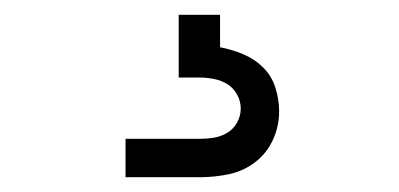

<svg xmlns="http://www.w3.org/2000/svg" viewBox="-20 -20 540 260"><path d="M150 220V168H250Q260 168 269.5 166.5Q279 165 287.5 160Q296 155 301 146Q306 137 306 127Q306 117 301 108Q296 99 288 94Q280 89 270 87Q260 85 250 85H222V0H278V44Q294 47 309.5 53.5Q325 60 336.5 71.5Q348 83 353 99Q358 115 358 131Q358 151 349.5 169.5Q341 188 325 200Q309 212 289.5 216Q270 220 250 220Z"/></svg>

Font: Iosevka Term Curly Light
Style: Regular
Weight: 300
Designer: Belleve Invis
Foundry: Belleve Invis
Version: Version 32.3.0